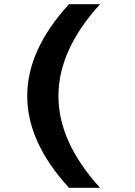

<svg xmlns="http://www.w3.org/2000/svg" viewBox="-20 -690 640 910"><path d="M307 200H454C323 56 257 -89 257 -235C257 -381 323 -526 454 -670H307C174 -525 109 -380 109 -235C109 -90 174 55 307 200Z"/></svg>

Font: LT Wave Mono Bold
Style: Regular
Weight: 700
Designer: Daniel Lyons
Version: Version 2.5 (Glyphs App)